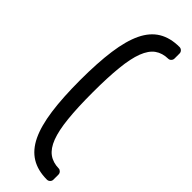

<svg xmlns="http://www.w3.org/2000/svg" viewBox="-309 -787 957 957"><g transform="rotate(45 169.0 -308.5)"><path d="M291.1 159Q226.4 159 181.4 131.5Q136.4 103.9 109.2 47.2Q82 -9.5 69.7 -98.2Q57.4 -186.9 57.4 -309Q57.4 -431.3 69.7 -519.9Q82 -608.5 109.2 -665.1Q136.4 -721.7 181.4 -748.9Q226.4 -776 291.1 -776Q300.5 -776 307.3 -769.2Q314.1 -762.4 314.1 -753.1V-717.9Q314.1 -708.5 307.7 -701.8Q301.3 -695.1 293.6 -694.9Q251.9 -694.2 223.4 -673.8Q194.9 -653.3 177.5 -608Q160.2 -562.8 152.6 -489.3Q144.9 -415.8 144.9 -309Q144.9 -202.2 152.6 -128.6Q160.2 -55.1 177.5 -9.8Q194.9 35.5 223.4 56.3Q251.9 77.2 293.6 77.9Q301.3 78.1 307.7 84.8Q314.1 91.5 314.1 100.9V136.1Q314.1 145.4 307.3 152.2Q300.5 159 291.1 159Z"/></g></svg>

Font: Rubik Light
Style: Regular
Weight: 300
Designer: Hubert and Fischer
Foundry: Hubert and Fischer
Version: Version 2.300;gftools[0.9.30]